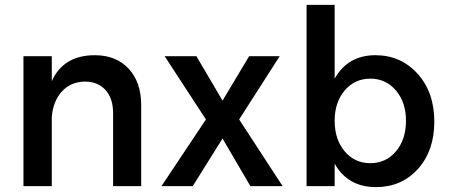

<svg xmlns="http://www.w3.org/2000/svg" viewBox="-20 -762 1838 786"><path d="M368 -536Q455 -536 506.5 -481Q558 -426 558 -331V0H443V-299Q443 -359 412 -393.5Q381 -428 327 -428Q269 -427 233 -387Q197 -347 192 -283V0H76V-532H192V-430Q240 -536 368 -536Z M654 -532H784L891 -350L1000 -532H1125L959 -273L1137 0H1005L891 -195L769 0H641L823 -273Z M1517 -536Q1621 -536 1689.5 -460Q1758 -384 1758 -264Q1758 -145 1691 -70.5Q1624 4 1519 4Q1404 4 1350 -92V0H1235V-742H1350V-440Q1404 -536 1517 -536ZM1642 -268Q1642 -343 1601 -391.5Q1560 -440 1496 -440Q1432 -440 1391 -391.5Q1350 -343 1350 -268Q1350 -191 1391 -142.5Q1432 -94 1496 -94Q1560 -94 1601 -142.5Q1642 -191 1642 -268Z"/></svg>

Font: Steamflix Grotesk
Style: Regular
Weight: 400
Designer: Julieta Ulanovsky
Foundry: Julieta Ulanovsky
Version: Version 4.000;PS 004.000;hotconv 1.0.88;makeotf.lib2.5.64775